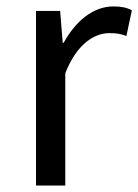

<svg xmlns="http://www.w3.org/2000/svg" viewBox="-20 -577 430 597"><path d="M92 0H183V-349C219 -442 275 -474 320 -474C342 -474 355 -472 373 -465L390 -545C373 -554 356 -557 332 -557C271 -557 216 -513 178 -444H175L167 -543H92Z"/></svg>

Font: Noto Sans CJK JP Regular
Style: Regular
Weight: 400
Designer: Ryoko NISHIZUKA (kana & ideographs); Paul D. Hunt (Latin, Greek & Cyrillic); Wenlong ZHANG (bopomofo); Sandoll Communica
Foundry: Adobe Systems Incorporated
Version: Version 1.001;PS 1.001;hotconv 1.0.78;makeotf.lib2.5.61930